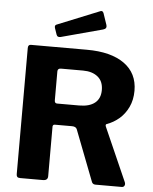

<svg xmlns="http://www.w3.org/2000/svg" viewBox="-62 -1014 847 1066"><g transform="rotate(5 361.0 -481.5)"><path d="M672 -27Q676 -16 671.5 -8Q667 0 657 0H510Q493 0 488 -18L380 -298Q374 -312 352 -312H257Q250 -312 247.5 -308Q245 -304 245 -301V-24Q245 0 218 0H91Q79 0 74.5 -5Q70 -10 70 -20V-723Q70 -742 86 -742H398Q532 -742 606.5 -689Q681 -636 681 -538Q681 -487 662 -447Q643 -407 612 -380.5Q581 -354 544 -341Q535 -338 540 -326L672 -27ZM382 -430Q439 -430 469.5 -454.5Q500 -479 500 -526Q500 -575 469 -600Q438 -625 387 -625H264Q245 -625 245 -608V-447Q245 -430 259 -430H382ZM472 -953 494 -888Q500 -868 478 -862L247 -800Q236 -798 231 -800.5Q226 -803 223 -811L211 -846Q206 -861 217 -866L454 -962Q466 -967 472 -953Z"/></g></svg>

Font: Libre Franklin
Style: Bold
Weight: 700
Designer: Pablo Impallari, Rodrigo Fuenzalida, Nhung Nguyen
Foundry: Impallari Type
Version: Version 3.000